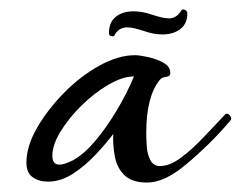

<svg xmlns="http://www.w3.org/2000/svg" viewBox="-20 -384 510 407"><path d="M292 3Q260 3 244 -12.5Q228 -28 223.5 -52Q219 -76 220 -100Q205 -80 183 -56.5Q161 -33 135 -16Q109 1 82 1Q62 1 49 -8.5Q36 -18 36 -39Q36 -74 58.5 -113Q81 -152 116 -187.5Q151 -223 191 -245Q231 -267 266 -267Q276 -267 294 -263Q312 -259 326.5 -251Q341 -243 341 -229Q341 -222 332 -221Q323 -220 319 -215Q290 -180 290 -102Q290 -92 291 -75Q292 -58 298.5 -45Q305 -32 319 -32Q340 -32 364 -50Q388 -68 412 -93.5Q436 -119 456 -140Q458 -143 460 -143Q465 -143 468.5 -137.5Q472 -132 468 -128Q444 -100 421.5 -78Q399 -56 375 -36Q329 3 292 3ZM136 -45Q159 -58 182.5 -86Q206 -114 227.5 -150Q249 -186 264 -222Q240 -222 210 -204.5Q180 -187 153 -160.5Q126 -134 108.5 -105.5Q91 -77 91 -54Q91 -35 106 -35Q117 -35 136 -45ZM219 -307Q211 -307 211 -314Q211 -337 225.5 -348.5Q240 -360 263 -360Q282 -360 302 -353Q326 -345 338 -345Q355 -345 365 -363L368 -364Q374 -364 377 -358Q378 -335 363 -323Q348 -311 324 -311Q306 -311 286 -318Q262 -326 250 -326Q231 -326 222 -308Z"/></svg>

Font: Corinthia
Style: Bold
Weight: 700
Designer: Robert E. Leuschke
Foundry: Robert E. Leuschke
Version: Version 1.013; ttfautohint (v1.8.3)